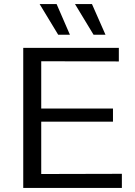

<svg xmlns="http://www.w3.org/2000/svg" viewBox="-20 -930 668 950"><path d="M176 -910H260L326 -758H268ZM351 -910H435L502 -758H443ZM95 0V-693H568V-626L184 -627V-393H539V-328H184V-69L583 -70V0Z"/></svg>

Font: Coval
Style: Light
Weight: 300
Foundry: Context Ltd
Version: Version 001.000